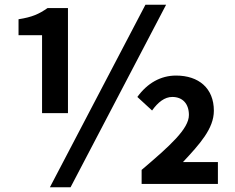

<svg xmlns="http://www.w3.org/2000/svg" viewBox="-20 -774 988 808"><path d="M157 -298H266V-740H180C144 -715 116 -702 58 -693V-626H157ZM190 14H277L679 -754H592ZM576 0H897V-92H750C821 -168 880 -233 880 -308C880 -403 816 -456 721 -456C656 -456 600 -424 558 -366L620 -309C645 -344 673 -366 705 -366C748 -366 775 -338 775 -290C775 -232 696 -161 576 -59Z"/></svg>

Font: Kinto Sans
Style: Bold
Weight: 700
Designer: Authors: Ryoko NISHIZUKA  (kana & ideographs); Paul D. Hunt (Latin, Greek & Cyrillic); Wenlong ZHANG  (bopomofo); Sandol
Foundry: Adobe Systems Incorporated, ookami Inc.
Version: Version 0.001